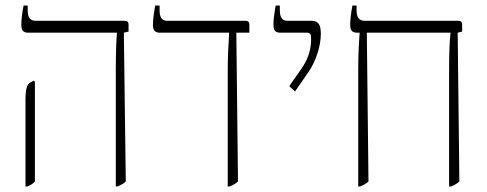

<svg xmlns="http://www.w3.org/2000/svg" viewBox="-20 -667 1757 693"><path d="M398 6H404C416 1 427 -5 434 -12L427 -549L444 -553V-578C444 -588 439 -592 430 -592H108C89 -592 80 -604 80 -629V-647H65C60 -621 57 -594 57 -579C57 -558 63 -549 82 -549H402V-548C400 -523 398 -481 398 -416ZM72 6H79C91 1 99 -4 106 -12V-372L102 -376L89 -369C77 -362 72 -345 72 -305Z M802 6H809C821 1 832 -5 839 -12L833 -549H880V-578C880 -588 875 -592 866 -592H583C564 -592 556 -605 556 -630V-647H540C537 -629 532 -601 532 -576C532 -558 540 -549 557 -549H807V-548C806 -515 802 -481 802 -417Z M1045 -337 1094 -408C1121 -447 1138 -502 1138 -545C1138 -581 1127 -592 1103 -592H1017C999 -592 990 -604 990 -630V-647H975C970 -620 967 -594 967 -579C967 -558 973 -549 992 -549H1087C1101 -549 1103 -542 1103 -528C1103 -491 1094 -456 1068 -419L1024 -356Z M1273 6H1280C1292 1 1303 -5 1310 -12L1304 -549H1606V-548C1603 -519 1601 -480 1601 -416V6H1608C1620 1 1631 -5 1638 -12L1632 -549L1648 -553V-578C1648 -588 1643 -592 1634 -592H1295C1276 -592 1267 -605 1267 -630V-647H1252C1247 -621 1244 -594 1244 -579C1244 -558 1250 -549 1269 -549H1278V-548C1276 -519 1273 -480 1273 -416Z"/></svg>

Font: Noto Serif Hebrew SemiCondensed ExtraLight
Style: Regular
Weight: 200
Width: 4
Designer: Monotype Design Team
Foundry: Monotype Imaging Inc.
Version: Version 2.004